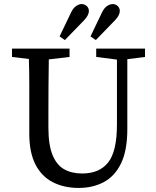

<svg xmlns="http://www.w3.org/2000/svg" viewBox="-20 -909 767 944"><path d="M453 -629V-670H693V-629L606 -618V-274Q606 -169 575 -105.5Q544 -42 490 -13.5Q436 15 367 15Q295 15 240 -13Q185 -41 154.5 -100Q124 -159 124 -252V-360Q124 -425 124 -490Q124 -555 122 -619L39 -629V-670H322V-629L220 -617Q219 -554 218.5 -489.5Q218 -425 218 -360V-281Q218 -196 238.5 -146.5Q259 -97 296 -76.5Q333 -56 384 -56Q469 -56 512 -110.5Q555 -165 555 -298V-616ZM273 -730 329 -847Q340 -870 354.5 -879.5Q369 -889 381 -889Q395 -889 406 -879.5Q417 -870 417 -855Q417 -846 412 -835Q407 -824 395 -811L299 -712ZM425 -730 481 -847Q492 -870 506.5 -879.5Q521 -889 534 -889Q548 -889 558.5 -879.5Q569 -870 569 -855Q569 -846 564 -835Q559 -824 547 -811L451 -712Z"/></svg>

Font: Source Serif 4
Style: Regular
Weight: 400
Designer: Frank Grießhammer
Foundry: Adobe
Version: Version 4.005;hotconv 1.1.0;makeotfexe 2.6.0